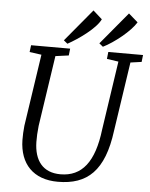

<svg xmlns="http://www.w3.org/2000/svg" viewBox="-63 -1026 851 1087"><g transform="rotate(5 362.5 -483.0)"><path d="M86.9 -208C89.4 -73.2 167 9.8 306.6 9.8C474.1 9.8 569.3 -75.7 599.1 -306.2L657.7 -698.7L720.7 -707.5L725.1 -747.1H527.8L523.4 -707.5L589.4 -697.8L531.2 -306.2C509.3 -121.6 440.4 -33.7 317.9 -33.7C217.8 -33.7 168.5 -98.6 166.5 -204.1C166 -231.9 167.5 -260.7 171.4 -296.4L231.4 -697.8L306.6 -708L311 -747.1H88.9L84 -708L151.9 -698.7L90.8 -289.6C87.9 -260.7 86.4 -233.4 86.9 -208ZM494.6 -773.9C557.1 -804.7 646.5 -876 678.2 -928.7L625.5 -974.6L473.1 -791.5ZM293 -773.4C354.5 -807.1 449.7 -874.5 475.1 -928.2L423.8 -974.1L271.5 -791Z"/></g></svg>

Font: Merriweather
Style: Light Italic
Weight: 300
Italic angle: -7.5°
Designer: Eben Sorkin
Foundry: Eben Sorkin
Version: Version 1.001